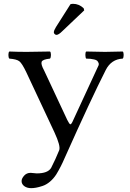

<svg xmlns="http://www.w3.org/2000/svg" viewBox="-20 -751 680 1003"><path d="M348.1 -729Q354 -731 361.8 -731Q392.6 -731 417 -708L419.9 -696.8L305.2 -587.9Q286.1 -568.8 274.9 -568.8Q270 -568.8 265.6 -573Q261.2 -577.1 261.2 -582Q261.2 -591.8 272.5 -609.9ZM273.9 160.2Q259.8 182.1 241 198Q222.2 213.9 202.1 220.5Q182.1 227.1 168 229.5Q153.8 231.9 143.1 231.9Q121.1 231.9 106.9 221.4Q92.8 210.9 92.8 194.8Q92.8 181.6 106 166.7Q119.1 151.9 140.1 151.9Q146 151.9 155 153.3Q164.1 154.8 171.9 154.8Q230 154.8 247.1 126Q271 79.1 289.1 34.2Q297.9 12.2 264.2 -60.1L117.2 -374Q95.2 -419.9 81.1 -430.9Q66.9 -441.9 28.8 -444.8Q23.9 -449.7 23.9 -463.9Q23.9 -478 28.8 -481.9Q72.8 -480 119.1 -480Q161.1 -480 241.2 -481.9Q246.1 -478 246.1 -464.1Q246.1 -450.2 241.2 -444.8Q202.1 -440.9 197.5 -428Q192.9 -415 210 -383.8L331.1 -125Q342.3 -102.1 347.7 -101.6Q353 -101.1 362.8 -124L492.2 -403.8Q498 -413.6 495.1 -421.4Q492.2 -429.2 487.5 -433.6Q482.9 -438 471.9 -440.4Q460.9 -442.9 451.9 -443.8Q442.9 -444.8 430.2 -444.8Q426.3 -449.7 426 -463.9Q425.8 -478 430.2 -481.9Q490.2 -480 528.8 -480Q566.9 -480 621.1 -481.9Q626 -478 626 -464.1Q626 -450.2 621.1 -444.8Q561 -441.9 532.2 -384.8Q456.1 -234.9 317.9 74.2Q297.9 121.1 273.9 160.2Z"/></svg>

Font: Linux Libertine Mono
Style: Mono
Weight: 400
Designer: Philipp H. Poll
Foundry: Philipp H. Poll
Version: Version 5.1.7 ; ttfautohint (v0.9)